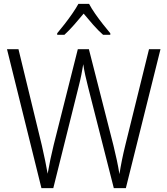

<svg xmlns="http://www.w3.org/2000/svg" viewBox="-20 -967 860 987"><path d="M805 -714 627 0H565L433 -519Q425 -550 418.5 -579.5Q412 -609 408 -637Q404 -612 398.5 -584Q393 -556 385 -525L254 0H193L16 -714H75L195 -220Q205 -176 212.5 -139.5Q220 -103 225 -74Q231 -109 239 -147.5Q247 -186 256 -222L380 -714H437L563 -220Q573 -179 580.5 -144Q588 -109 594 -72Q605 -143 624 -220L746 -714ZM438 -947Q450 -924 469.5 -896Q489 -868 510 -841.5Q531 -815 547 -796V-788H510Q485 -810 459 -839.5Q433 -869 410 -897Q387 -869 361 -839.5Q335 -810 311 -788H274V-796Q291 -816 312 -843Q333 -870 352 -897.5Q371 -925 383 -947Z"/></svg>

Font: Noto Sans Lao UI SemCond Light
Style: Regular
Weight: 300
Width: 4
Designer: Monotype Design Team
Foundry: Monotype Imaging Inc.
Version: Version 2.000; ttfautohint (v1.8.4.7-5d5b)